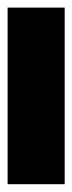

<svg xmlns="http://www.w3.org/2000/svg" viewBox="128 -142 190 506"><g transform="rotate(90 223.0 111.0)"><path d="M-10 186V35.5Q44 35.5 94.5 35.5Q145 35.5 189 35.5H256Q300.5 35.5 351 35.5Q401.5 35.5 455.5 35.5V186Q401.5 186 351 186Q300.5 186 256 186H189Q145 186 94.5 186Q44 186 -10 186Z"/></g></svg>

Font: Commissioner Thin ExtraBold
Style: Regular
Weight: 800
Version: Version 1.000